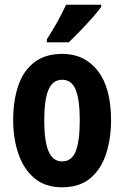

<svg xmlns="http://www.w3.org/2000/svg" viewBox="-20 -786 528 816"><path d="M452 -275Q452 -199 431.5 -134Q411 -69 365 -29.5Q319 10 243 10Q172 10 126 -29Q80 -68 58 -133Q36 -198 36 -275Q36 -358 57.5 -421.5Q79 -485 125.5 -521Q172 -557 245 -557Q340 -557 396 -484.5Q452 -412 452 -275ZM168 -273Q168 -188 186 -144Q204 -100 244 -100Q285 -100 302 -143.5Q319 -187 319 -275Q319 -361 302 -404Q285 -447 244 -447Q204 -447 186 -404.5Q168 -362 168 -273ZM410 -757Q397 -738 373 -711Q349 -684 322 -656Q295 -628 272 -606H179V-619Q205 -659 225 -695.5Q245 -732 261 -766H410Z"/></svg>

Font: Noto Sans ExtraCondensed
Style: Bold
Weight: 700
Width: 2
Designer: Monotype Design Team
Foundry: Monotype Imaging Inc.
Version: Version 2.013; ttfautohint (v1.8.4.7-5d5b)